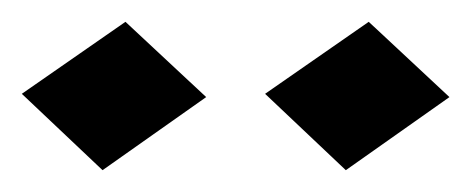

<svg xmlns="http://www.w3.org/2000/svg" viewBox="-20 -763 432 176"><path d="M318 -743 223 -677 297 -607 392 -674ZM95 -743 0 -677 74 -607 169 -674Z"/></svg>

Font: Eagle Lake
Style: Regular
Weight: 400
Designer: Astigmatic (AOETI)
Foundry: Astigmatic (AOETI)
Version: Version 1.000